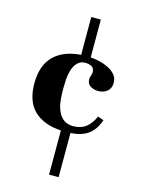

<svg xmlns="http://www.w3.org/2000/svg" viewBox="-113 -712 641 873"><g transform="rotate(15 207.0 -276.0)"><path d="M34 -289Q34 -374 79 -418.5Q124 -463 206 -469V-647H251V-469Q269 -468 291.5 -463Q314 -458 334.5 -448Q355 -438 368.5 -422.5Q382 -407 382 -384Q382 -358 365 -344Q348 -330 323 -330Q303 -330 286.5 -339.5Q270 -349 270 -372Q270 -381 273.5 -389Q277 -397 277 -406Q277 -425 264 -432Q251 -439 235 -439Q211 -439 197 -424Q183 -409 176.5 -387.5Q170 -366 168.5 -342.5Q167 -319 167 -301Q167 -278 169 -251.5Q171 -225 179.5 -202Q188 -179 204.5 -163.5Q221 -148 251 -146Q290 -146 314 -164.5Q338 -183 353 -218L381 -208Q364 -160 333 -138Q302 -116 251 -113V95H206V-113Q124 -118 79 -161Q34 -204 34 -289Z"/></g></svg>

Font: Gamine
Style: Bold
Weight: 700
Designer: Tapiwanashe Sebastian Garikayi
Version: Version 1.000